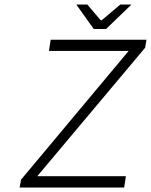

<svg xmlns="http://www.w3.org/2000/svg" viewBox="-20 -840 676 860"><path d="M399.9 -710 321.8 -819.8H371.1L431.2 -749H435.1L519 -819.8H568.8L455.1 -710ZM67.9 0 74.2 -35.2 556.2 -611.8H199.2L207 -662.1H636.2L629.9 -626L147 -50.8H543.9L536.1 0Z"/></svg>

Font: Office Code Pro Light Italic
Style: Regular
Weight: 300
Italic angle: -9°
Designer: Nathan Rutzky & Paul D. Hunt
Foundry: Adobe Systems Incorporated
Version: Version 1.004;PS 001.004;hotconv 1.0.70;makeotf.lib2.5.58329